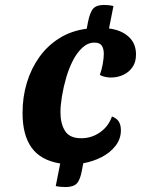

<svg xmlns="http://www.w3.org/2000/svg" viewBox="-20 -707 603 775"><path d="M245 48Q235 48 224 47Q213 46 205 44L223 -47Q144 -60 107.5 -111Q71 -162 71 -251Q71 -316 88.5 -373.5Q106 -431 139 -477Q172 -523 220 -553Q268 -583 330 -591L335 -617Q343 -658 356.5 -672.5Q370 -687 399 -687Q410 -687 419.5 -686Q429 -685 438 -683L420 -592Q469 -586 499 -559Q529 -532 529 -487Q529 -456 514.5 -435.5Q500 -415 477 -404.5Q454 -394 427 -394Q418 -394 405 -396.5Q392 -399 383 -405Q390 -423 394.5 -447.5Q399 -472 399 -490Q399 -510 391 -522.5Q383 -535 361 -535Q335 -535 313 -515Q291 -495 274.5 -463Q258 -431 247 -393Q236 -355 230 -318Q224 -281 224 -254Q224 -208 242.5 -178.5Q261 -149 308 -149Q350 -149 384 -173Q418 -197 432 -237Q452 -229 460 -215.5Q468 -202 468 -181Q468 -146 446 -118Q424 -90 389.5 -72.5Q355 -55 316 -48L311 -21Q304 19 290 33.5Q276 48 245 48Z"/></svg>

Font: Sansita Swashed Light SemiBold
Style: Regular
Weight: 600
Version: Version 1.003